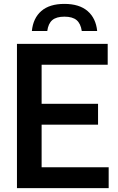

<svg xmlns="http://www.w3.org/2000/svg" viewBox="-20 -965 607 985"><path d="M67 0V-740H532.5V-633H193.5V-432.5H483V-325.5H193.5V-107H537.5V0ZM143.5 -806Q150 -872 192 -908.5Q234 -945 310.5 -945Q387 -945 429.5 -908.2Q472 -871.5 478.5 -806H399.5Q394 -844 373 -861.8Q352 -879.5 310.5 -879.5Q269 -879.5 248.2 -861.8Q227.5 -844 222.5 -806Z"/></svg>

Font: Encode Sans SemiCondensed SemiCondensed SemiBold
Style: Regular
Weight: 600
Width: 4
Designer: Multiple Designers
Foundry: Impallari Type
Version: Version 3.000; ttfautohint (v1.8.3) -l 8 -r 50 -G 200 -x 14 